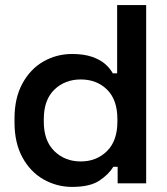

<svg xmlns="http://www.w3.org/2000/svg" viewBox="-20 -720 655 754"><path d="M37 -239V-255Q37 -335 68 -392Q99 -449 150.5 -478.5Q202 -508 263 -508Q309 -508 341 -497Q373 -486 392.5 -469Q412 -452 423 -432H440V-700H554V0H442V-65H425Q407 -35 370 -10.5Q333 14 263 14Q203 14 151 -15.5Q99 -45 68 -102Q37 -159 37 -239ZM441 -242V-252Q441 -328 400.5 -368Q360 -408 297 -408Q235 -408 193.5 -368Q152 -328 152 -252V-242Q152 -167 193.5 -126.5Q235 -86 297 -86Q359 -86 400 -126.5Q441 -167 441 -242Z"/></svg>

Font: Space Grotesk Frontify SemiBold
Style: Regular
Weight: 600
Designer: Florian Karsten
Version: Version 2.000